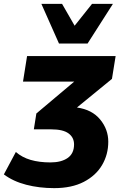

<svg xmlns="http://www.w3.org/2000/svg" viewBox="-78 -782 640 993"><path d="M202 191Q125 191 57.5 173.5Q-10 156 -58 120L4 4Q36 32 80.5 45Q125 58 183 58Q239 58 272 35Q305 12 305 -35Q305 -71 276.5 -92Q248 -113 187 -113H97L110 -195L306 -360H41L62 -492H520L501 -374L320 -226Q398 -215 440 -164Q482 -113 482 -49Q482 17 450 71.5Q418 126 355.5 158.5Q293 191 202 191ZM227 -557 136 -762H243L308 -649L398 -762H506L375 -557Z"/></svg>

Font: Nunito Sans Black
Style: Italic
Weight: 900
Italic angle: -9°
Designer: Vernon Adams
Foundry: Vernon Adams
Version: Version 3.006; ttfautohint (v1.8.3)